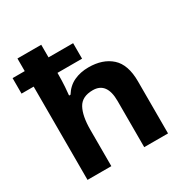

<svg xmlns="http://www.w3.org/2000/svg" viewBox="-173 -901 1004 1041"><g transform="rotate(-30 328.5 -380.0)"><path d="M227 -760V-681H381V-584H227V-575Q227 -535 224.5 -498Q222 -461 220 -446H229Q255 -488 295.5 -507Q336 -526 387 -526Q476 -526 529 -478.5Q582 -431 582 -326V0H433V-289Q433 -407 345 -407Q278 -407 252.5 -360.5Q227 -314 227 -227V0H78V-584H2V-681H78V-760Z"/></g></svg>

Font: Noto IKEA Arabic
Style: Bold
Weight: 700
Designer: Monotype Design Team
Foundry: Monotype Imaging Inc.
Version: Version 1.200